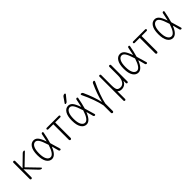

<svg xmlns="http://www.w3.org/2000/svg" viewBox="286 -2231 3928 3928"><g transform="rotate(-45 2250.0 -267.5)"><path d="M89.8 -25.4V-495.1Q89.8 -505.9 96.7 -512.7Q103.5 -519.5 114.7 -519.5Q126 -519.5 132.8 -512.7Q139.6 -505.9 139.6 -495.1V-287.1Q139.6 -286.1 140.6 -285.2Q141.6 -284.2 142.6 -285.2L360.4 -498Q382.8 -520.5 414.1 -519.5Q421.9 -519.5 425.3 -511.7Q428.7 -503.9 422.9 -498L189.5 -273.4Q185.5 -269.5 188.5 -265.6L422.9 -22.5Q428.7 -16.6 425.3 -8.3Q421.9 0 414.1 0Q383.8 0 361.3 -23.4L142.6 -253.9Q140.6 -253.9 139.6 -252.9V-25.4Q139.6 -14.6 132.8 -7.3Q126 0 114.7 0Q103.5 0 96.7 -6.8Q89.8 -13.7 89.8 -25.4Z M708 -484.4Q656.2 -484.4 625.5 -426.8Q594.7 -369.1 594.7 -260.3Q594.7 -151.4 625.5 -94.2Q656.2 -37.1 708 -37.1Q792 -37.1 856.4 -241.2Q858.4 -246.1 856.4 -251Q812.5 -390.6 779.3 -437.5Q746.1 -484.4 708 -484.4ZM704.1 9.8Q632.8 9.8 588.4 -58.6Q543.9 -127 543.9 -259.8Q543.9 -391.6 587.9 -460.9Q631.8 -530.3 704.1 -530.3Q755.9 -530.3 793.9 -489.7Q832 -449.2 877 -326.2Q877 -325.2 878.4 -325.2Q879.9 -325.2 879.9 -326.2Q899.4 -408.2 915 -495.1Q917 -505.9 924.8 -512.7Q932.6 -519.5 942.9 -519.5Q953.1 -519.5 959 -512.2Q964.8 -504.9 962.9 -496.1Q936.5 -354.5 906.2 -252Q904.3 -248 906.2 -243.2Q934.6 -155.3 969.7 -24.4Q971.7 -15.6 966.3 -7.8Q960.9 0 951.2 0Q926.8 0 919.9 -24.4Q902.3 -95.7 880.9 -169.9Q880.9 -171.9 879.4 -171.9Q877.9 -171.9 877 -169.9Q805.7 9.8 704.1 9.8Z M1076.2 -475.6Q1067.4 -475.6 1060.5 -482.4Q1053.7 -489.3 1053.7 -498Q1053.7 -506.8 1060.5 -513.2Q1067.4 -519.5 1076.2 -519.5H1423.8Q1432.6 -519.5 1439.5 -513.2Q1446.3 -506.8 1446.3 -498Q1446.3 -489.3 1439.5 -482.4Q1432.6 -475.6 1423.8 -475.6H1280.3Q1276.4 -475.6 1276.4 -470.7V-26.4Q1276.4 -16.6 1268.1 -8.3Q1259.8 0 1250 0Q1240.2 0 1231.9 -7.8Q1223.6 -15.6 1223.6 -26.4V-470.7Q1223.6 -475.6 1219.7 -475.6Z M1824.2 -754.9H1826.2Q1835.9 -754.9 1840.3 -745.6Q1844.7 -736.3 1837.9 -727.5L1742.2 -610.4Q1727.5 -590.8 1700.2 -589.8Q1692.4 -589.8 1687.5 -597.7Q1682.6 -605.5 1688.5 -612.3L1767.6 -725.6Q1789.1 -754.9 1824.2 -754.9ZM1708 -484.4Q1656.2 -484.4 1625.5 -426.8Q1594.7 -369.1 1594.7 -260.3Q1594.7 -151.4 1625.5 -94.2Q1656.2 -37.1 1708 -37.1Q1792 -37.1 1856.4 -241.2Q1858.4 -246.1 1856.4 -251Q1811.5 -390.6 1778.8 -437.5Q1746.1 -484.4 1708 -484.4ZM1704.1 9.8Q1632.8 9.8 1588.4 -58.6Q1543.9 -127 1543.9 -259.8Q1543.9 -391.6 1587.9 -460.9Q1631.8 -530.3 1704.1 -530.3Q1755.9 -530.3 1793.9 -489.7Q1832 -449.2 1877 -326.2Q1877 -325.2 1878.4 -325.2Q1879.9 -325.2 1879.9 -326.2Q1899.4 -408.2 1915 -495.1Q1917 -505.9 1924.8 -512.7Q1932.6 -519.5 1942.9 -519.5Q1953.1 -519.5 1959 -512.2Q1964.8 -504.9 1962.9 -496.1Q1936.5 -354.5 1906.2 -252Q1904.3 -248 1906.2 -243.2Q1934.6 -155.3 1969.7 -24.4Q1971.7 -15.6 1966.3 -7.8Q1960.9 0 1951.2 0Q1926.8 0 1919.9 -24.4Q1902.3 -95.7 1880.9 -169.9Q1880.9 -171.9 1879.4 -171.9Q1877.9 -171.9 1877 -169.9Q1805.7 9.8 1704.1 9.8Z M2221.7 -26.4Q2181.6 -222.7 2051.8 -494.1Q2047.9 -502.9 2052.2 -511.2Q2056.6 -519.5 2067.4 -519.5Q2080.1 -519.5 2091.3 -512.7Q2102.5 -505.9 2108.4 -494.1Q2206.1 -283.2 2248 -97.7Q2248 -96.7 2249 -96.7Q2250 -96.7 2250 -97.7Q2292 -282.2 2389.6 -494.1Q2394.5 -505.9 2406.2 -512.7Q2418 -519.5 2430.7 -519.5Q2440.4 -519.5 2445.8 -511.2Q2451.2 -502.9 2447.3 -494.1Q2313.5 -212.9 2275.4 -24.4V-14.6V194.3Q2275.4 204.1 2267.6 211.9Q2259.8 219.7 2249.5 219.7Q2239.3 219.7 2231 211.9Q2222.7 204.1 2222.7 194.3V-14.6Q2222.7 -23.4 2221.7 -26.4Z M2580.1 196.3V-496.1Q2580.1 -505.9 2586.9 -512.7Q2593.8 -519.5 2604 -519.5Q2614.3 -519.5 2621.1 -512.7Q2627.9 -505.9 2627.9 -496.1V-199.2Q2627.9 -100.6 2650.9 -68.4Q2673.8 -36.1 2732.4 -36.1Q2792 -36.1 2828.6 -92.3Q2865.2 -148.4 2865.2 -249V-495.1Q2865.2 -505.9 2872.6 -512.7Q2879.9 -519.5 2890.1 -519.5Q2900.4 -519.5 2907.7 -512.7Q2915 -505.9 2915 -495.1V-24.4Q2915 -14.6 2908.7 -7.3Q2902.3 0 2892.1 0Q2881.8 0 2875 -6.8Q2868.2 -13.7 2868.2 -24.4L2867.2 -87.9Q2867.2 -88.9 2866.2 -88.9Q2864.3 -88.9 2864.3 -86.9Q2845.7 -41 2807.6 -15.6Q2769.5 9.8 2721.7 9.8Q2658.2 9.8 2630.9 -25.4Q2628.9 -25.4 2627.9 -24.4V196.3Q2627.9 206.1 2621.1 212.9Q2614.3 219.7 2604 219.7Q2593.8 219.7 2586.9 212.9Q2580.1 206.1 2580.1 196.3Z M3208 -484.4Q3156.2 -484.4 3125.5 -426.8Q3094.7 -369.1 3094.7 -260.3Q3094.7 -151.4 3125.5 -94.2Q3156.2 -37.1 3208 -37.1Q3292 -37.1 3356.4 -241.2Q3358.4 -246.1 3356.4 -251Q3312.5 -390.6 3279.3 -437.5Q3246.1 -484.4 3208 -484.4ZM3204.1 9.8Q3132.8 9.8 3088.4 -58.6Q3043.9 -127 3043.9 -259.8Q3043.9 -391.6 3087.9 -460.9Q3131.8 -530.3 3204.1 -530.3Q3255.9 -530.3 3293.9 -489.7Q3332 -449.2 3377 -326.2Q3377 -325.2 3378.4 -325.2Q3379.9 -325.2 3379.9 -326.2Q3399.4 -408.2 3415 -495.1Q3417 -505.9 3424.8 -512.7Q3432.6 -519.5 3442.9 -519.5Q3453.1 -519.5 3459 -512.2Q3464.8 -504.9 3462.9 -496.1Q3436.5 -354.5 3406.2 -252Q3404.3 -248 3406.2 -243.2Q3434.6 -155.3 3469.7 -24.4Q3471.7 -15.6 3466.3 -7.8Q3460.9 0 3451.2 0Q3426.8 0 3419.9 -24.4Q3402.3 -95.7 3380.9 -169.9Q3380.9 -171.9 3379.4 -171.9Q3377.9 -171.9 3377 -169.9Q3305.7 9.8 3204.1 9.8Z M3576.2 -475.6Q3567.4 -475.6 3560.5 -482.4Q3553.7 -489.3 3553.7 -498Q3553.7 -506.8 3560.5 -513.2Q3567.4 -519.5 3576.2 -519.5H3923.8Q3932.6 -519.5 3939.5 -513.2Q3946.3 -506.8 3946.3 -498Q3946.3 -489.3 3939.5 -482.4Q3932.6 -475.6 3923.8 -475.6H3780.3Q3776.4 -475.6 3776.4 -470.7V-26.4Q3776.4 -16.6 3768.1 -8.3Q3759.8 0 3750 0Q3740.2 0 3731.9 -7.8Q3723.6 -15.6 3723.6 -26.4V-470.7Q3723.6 -475.6 3719.7 -475.6Z M4208 -484.4Q4156.2 -484.4 4125.5 -426.8Q4094.7 -369.1 4094.7 -260.3Q4094.7 -151.4 4125.5 -94.2Q4156.2 -37.1 4208 -37.1Q4292 -37.1 4356.4 -241.2Q4358.4 -246.1 4356.4 -251Q4312.5 -390.6 4279.3 -437.5Q4246.1 -484.4 4208 -484.4ZM4204.1 9.8Q4132.8 9.8 4088.4 -58.6Q4043.9 -127 4043.9 -259.8Q4043.9 -391.6 4087.9 -460.9Q4131.8 -530.3 4204.1 -530.3Q4255.9 -530.3 4293.9 -489.7Q4332 -449.2 4377 -326.2Q4377 -325.2 4378.4 -325.2Q4379.9 -325.2 4379.9 -326.2Q4399.4 -408.2 4415 -495.1Q4417 -505.9 4424.8 -512.7Q4432.6 -519.5 4442.9 -519.5Q4453.1 -519.5 4459 -512.2Q4464.8 -504.9 4462.9 -496.1Q4436.5 -354.5 4406.2 -252Q4404.3 -248 4406.2 -243.2Q4434.6 -155.3 4469.7 -24.4Q4471.7 -15.6 4466.3 -7.8Q4460.9 0 4451.2 0Q4426.8 0 4419.9 -24.4Q4402.3 -95.7 4380.9 -169.9Q4380.9 -171.9 4379.4 -171.9Q4377.9 -171.9 4377 -169.9Q4305.7 9.8 4204.1 9.8Z"/></g></svg>

Font: Rounded-L Mgen+ 1m light
Style: Regular
Weight: 200
Designer: [Source Han Sans]
Ryoko NISHIZUKA  (kana & ideographs); Paul D. Hunt (Latin, Greek & Cyrillic); Wenlong ZHANG  (bopomofo
Version: Version 1.059.20150602